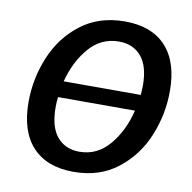

<svg xmlns="http://www.w3.org/2000/svg" viewBox="-81 -794 886 885"><g transform="rotate(10 362.5 -351.0)"><path d="M693 -432Q693 -324 651.5 -222.5Q610 -121 525.5 -55Q441 11 319 11Q195 11 127.5 -61Q60 -133 60 -271Q60 -380 102 -481.5Q144 -583 228.5 -648Q313 -713 434 -713Q559 -713 626 -641Q693 -569 693 -432ZM203 -392H564Q566 -422 566 -435Q566 -527 527.5 -572Q489 -617 423 -617Q340 -617 284 -552.5Q228 -488 203 -392ZM550 -316H190Q187 -292 187 -269Q187 -176 225.5 -130.5Q264 -85 330 -85Q413 -85 469.5 -151.5Q526 -218 550 -316Z"/></g></svg>

Font: Bitter Pro SemiBold
Style: Italic
Weight: 600
Italic angle: -9°
Designer: Sol Matas, and Bitter project Authors
Foundry: Sol Matas
Version: Version 1.010